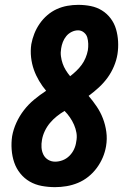

<svg xmlns="http://www.w3.org/2000/svg" viewBox="-20 -763 540 791"><path d="M207 8Q179 8 152 3Q125 -2 102.5 -15Q80 -28 63.5 -48.5Q47 -69 38.5 -94Q30 -119 28 -147Q26 -175 30 -202Q35 -230 47.5 -257.5Q60 -285 78.5 -309Q97 -333 120.5 -352.5Q144 -372 170 -389Q154 -408 141 -430Q128 -452 119.5 -476Q111 -500 108 -527Q105 -554 109 -581Q113 -603 121.5 -624.5Q130 -646 143.5 -665.5Q157 -685 175 -700.5Q193 -716 214 -725.5Q235 -735 257.5 -739Q280 -743 302 -743Q329 -743 354 -738Q379 -733 400 -720Q421 -707 436 -687Q451 -667 458 -643Q465 -619 466.5 -592.5Q468 -566 464 -540Q460 -515 449.5 -490Q439 -465 423.5 -443.5Q408 -422 387.5 -403Q367 -384 345 -368Q363 -347 378.5 -324Q394 -301 404 -275Q414 -249 418 -220Q422 -191 417 -161Q413 -137 403.5 -114.5Q394 -92 379 -71.5Q364 -51 344 -35Q324 -19 301 -9.5Q278 0 254 4Q230 8 207 8ZM269 -449Q282 -459 294.5 -471Q307 -483 316.5 -496Q326 -509 332.5 -524.5Q339 -540 342 -556Q344 -569 343.5 -583Q343 -597 339.5 -609Q336 -621 325.5 -629.5Q315 -638 302 -638Q288 -638 275 -631.5Q262 -625 253 -614Q244 -603 239 -590Q234 -577 232 -564Q229 -547 231 -531.5Q233 -516 238 -501.5Q243 -487 251 -474Q259 -461 269 -449ZM207 -97Q223 -97 238.5 -103Q254 -109 266 -121Q278 -133 285 -148Q292 -163 294 -179Q298 -198 295 -215.5Q292 -233 285 -249Q278 -265 268 -279.5Q258 -294 246 -306Q229 -296 213.5 -283.5Q198 -271 185.5 -256Q173 -241 164.5 -223Q156 -205 153 -187Q150 -171 151 -155.5Q152 -140 158.5 -126.5Q165 -113 178 -105Q191 -97 207 -97Z"/></svg>

Font: Iosevka Curly Slab XBdObl
Style: Regular
Weight: 800
Italic angle: -9°
Monospace: yes
Designer: Belleve Invis
Foundry: Belleve Invis
Version: Version 11.1.0; ttfautohint (v1.8.3)